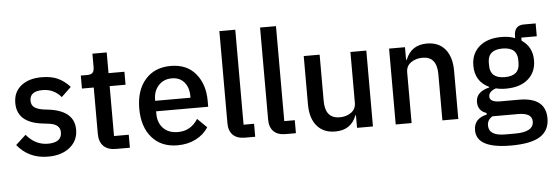

<svg xmlns="http://www.w3.org/2000/svg" viewBox="-56 -920 3777 1311"><g transform="rotate(-5 1832.5 -264.0)"><path d="M243 12Q111 12 32 -86L102 -150Q163 -76 249 -76Q344 -76 344 -146Q344 -201 270 -211L222 -217Q51 -238 51 -372Q51 -447 104 -489.5Q157 -532 244 -532Q311 -532 355.5 -511.5Q400 -491 438 -449L371 -385Q321 -444 244 -444Q156 -444 156 -379Q156 -350 175 -334.5Q194 -319 236 -312L284 -306Q449 -281 449 -155Q449 -80 392.5 -34Q336 12 243 12Z M804 0H709Q653 0 623.5 -29.5Q594 -59 594 -113V-431H513V-520H557Q584 -520 594.5 -532Q605 -544 605 -571V-662H703V-520H812V-431H703V-89H804Z M1130 12Q1019 12 955 -61.5Q891 -135 891 -260Q891 -385 955 -458.5Q1019 -532 1130 -532Q1240 -532 1300.5 -459Q1361 -386 1361 -273V-232H1004V-215Q1004 -154 1040 -116Q1076 -78 1141 -78Q1229 -78 1278 -156L1342 -93Q1312 -45 1256.5 -16.5Q1201 12 1130 12ZM1130 -447Q1074 -447 1039 -409Q1004 -371 1004 -311V-304H1246V-314Q1246 -374 1215 -410.5Q1184 -447 1130 -447Z M1663 0H1593Q1538 0 1510 -28.5Q1482 -57 1482 -108V-740H1591V-89H1663Z M1942 0H1872Q1817 0 1789 -28.5Q1761 -57 1761 -108V-740H1870V-89H1942Z M2361 0V-86H2357Q2320 12 2211 12Q2131 12 2086 -40.5Q2041 -93 2041 -189V-520H2150V-203Q2150 -82 2250 -82Q2296 -82 2328.5 -105.5Q2361 -129 2361 -172V-520H2470V0Z M2735 0H2626V-520H2735V-434H2740Q2778 -532 2886 -532Q2966 -532 3010.5 -479Q3055 -426 3055 -330V0H2946V-316Q2946 -438 2848 -438Q2802 -438 2768.5 -414.5Q2735 -391 2735 -348Z M3662 49Q3662 131 3599 171.5Q3536 212 3398 212Q3162 212 3162 87Q3162 6 3251 -13V-24Q3192 -43 3192 -104Q3192 -174 3284 -196V-200Q3189 -245 3189 -354Q3189 -435 3244 -483.5Q3299 -532 3396 -532Q3451 -532 3490 -516V-530Q3490 -604 3558 -604H3638V-516H3532V-495Q3605 -447 3605 -354Q3605 -274 3550 -226Q3495 -178 3397 -178Q3359 -178 3329 -186Q3279 -169 3279 -134Q3279 -95 3352 -95H3480Q3662 -95 3662 49ZM3560 61Q3560 2 3465 2H3289Q3253 23 3253 62Q3253 133 3365 133H3433Q3560 133 3560 61ZM3498 -345V-365Q3498 -453 3397 -453Q3296 -453 3296 -365V-345Q3296 -257 3397 -257Q3498 -257 3498 -345Z"/></g></svg>

Font: IBM Plex Sans Medm
Style: Regular
Weight: 500
Designer: Mike Abbink, Paul van der Laan, Pieter van Rosmalen
Foundry: Bold Monday
Version: Version 3.005